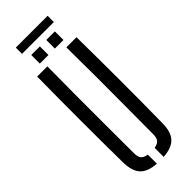

<svg xmlns="http://www.w3.org/2000/svg" viewBox="-322 -1024 1058 1058"><g transform="rotate(-45 207.0 -495.0)"><path d="M53.5 -129Q51.5 -298 51.5 -464.5Q51.5 -631 53.5 -800H133Q132 -687.5 131.5 -574.5Q131 -461.5 131.5 -348.5Q132 -235.5 132 -123Q132 -95.5 142.8 -82.2Q153.5 -69 180.5 -64.5V6Q113.5 1.5 84.2 -30.5Q55 -62.5 53.5 -129ZM233.5 6V-64.5Q260 -69 270.5 -82.5Q281 -96 281 -123Q281.5 -235.5 282 -348.5Q282.5 -461.5 282.5 -574.5Q282.5 -687.5 281 -800H360Q362 -631 362.2 -464.5Q362.5 -298 360 -129Q359.5 -62.5 329.8 -30.5Q300 1.5 233.5 6ZM231.5 -840V-907H298.5V-840ZM114.5 -840V-907H181.5V-840ZM83 -996H331V-947.5H83Z"/></g></svg>

Font: Big Shoulders Stencil Text Thin
Style: Regular
Weight: 400
Version: Version 2.001